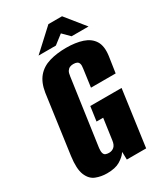

<svg xmlns="http://www.w3.org/2000/svg" viewBox="-187 -814 778 903"><g transform="rotate(-30 202.0 -363.0)"><path d="M120 10Q88 10 60 -1Q32 -12 18 -46Q4 -80 13 -146L57 -464Q65 -515 90 -544.5Q115 -574 155.5 -586Q196 -598 247 -598Q298 -598 335.5 -585.5Q373 -573 391 -544Q409 -515 402 -464L389 -377H255L268 -472Q271 -490 268 -499Q265 -508 257.5 -511.5Q250 -515 238 -515Q228 -515 219.5 -511.5Q211 -508 205 -499Q199 -490 197 -472L146 -112Q144 -95 147 -85Q150 -75 158 -72Q166 -69 176 -69Q192 -69 203.5 -79Q215 -89 218 -112L234 -226H198L209 -304H379L337 0H232L231 -42Q230 -41 229 -39.5Q228 -38 227 -37Q216 -21 190.5 -5.5Q165 10 120 10ZM117 -631 231 -736H305L389 -632H297L260 -669L211 -631Z"/></g></svg>

Font: Alumni Sans ExtraBold
Style: Italic
Weight: 800
Italic angle: -8°
Designer: Robert E. Leuschke
Foundry: Robert E. Leuschke
Version: Version 1.016